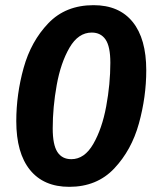

<svg xmlns="http://www.w3.org/2000/svg" viewBox="-20 -707 610 743"><path d="M43 -238Q43 -115 96 -49.5Q149 16 248 16Q355 16 422 -55Q489 -126 517.5 -229Q546 -332 546 -435Q546 -557 493.5 -622Q441 -687 342 -687Q234 -687 167 -617Q100 -547 71.5 -444.5Q43 -342 43 -238ZM407 -464Q407 -382 391 -295.5Q375 -209 341 -150Q307 -91 256 -91Q220 -91 202 -119Q184 -147 184 -210Q184 -292 199.5 -378Q215 -464 249 -522.5Q283 -581 335 -581Q370 -581 388.5 -554Q407 -527 407 -464Z"/></svg>

Font: Fira Sans SemiBold
Style: Italic
Weight: 600
Italic angle: -8°
Designer: bBox Type GmbH & Carrois Corporate GbR & Edenspiekermann AG
Foundry: bBox Type GmbH & Carrois Corporate GbR & Edenspiekermann AG
Version: Version 4.301